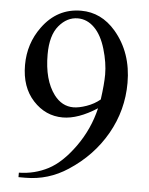

<svg xmlns="http://www.w3.org/2000/svg" viewBox="-51 -718 601 773"><g transform="rotate(5 250.0 -331.5)"><path d="M52.7 13.7V-4.4Q116.2 -5.4 170.9 -33.9Q225.6 -62.5 276.6 -133.8Q327.6 -205.1 347.7 -290.5Q271 -241.2 209 -241.2Q139.2 -241.2 89.4 -295.2Q39.6 -349.1 39.6 -438.5Q39.6 -525.4 89.4 -593.3Q149.4 -675.8 246.1 -675.8Q327.6 -675.8 385.7 -608.4Q457 -524.9 457 -402.3Q457 -292 402.8 -196.5Q348.6 -101.1 252 -38.1Q173.3 13.7 80.6 13.7ZM355.5 -326.7Q364.3 -390.1 364.3 -428.2Q364.3 -475.6 348.1 -530.5Q332 -585.4 302.5 -614.7Q272.9 -644 235.4 -644Q191.9 -644 159.2 -605Q126.5 -565.9 126.5 -488.8Q126.5 -385.7 169.9 -327.6Q201.7 -285.6 248 -285.6Q270.5 -285.6 301.3 -296.4Q332 -307.1 355.5 -326.7Z"/></g></svg>

Font: Jameel Khushkhati
Style: Regular
Weight: 400
Version: Version 3.5